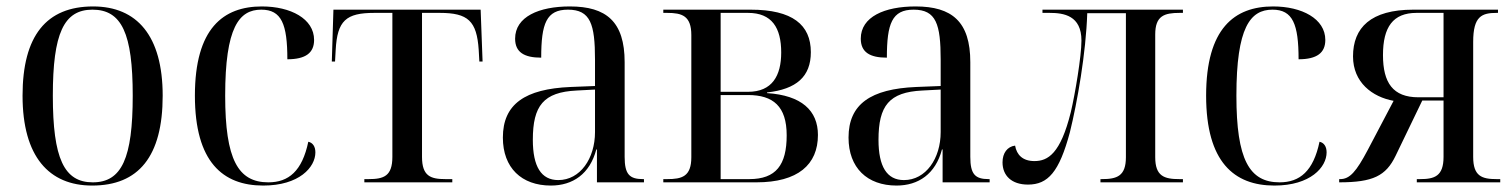

<svg xmlns="http://www.w3.org/2000/svg" viewBox="-20 -566 4695 596"><path d="M266 10C410 10 485 -80 485 -269C485 -455 405 -546 269 -546C124 -546 50 -455 50 -269C50 -80 132 10 266 10ZM268 0C179 0 144 -74 144 -269C144 -462 178 -536 267 -536C358 -536 392 -462 392 -269C392 -75 358 0 268 0Z M797 10C909 10 959 -47 959 -93C959 -111 951 -123 937 -126C918 -35 876 0 813 0C719 0 679 -71 679 -269C679 -481 722 -536 791 -536C854 -536 872 -491 872 -382C929 -382 955 -402 955 -442C955 -508 882 -546 793 -546C673 -546 585 -478 585 -269C585 -63 672 10 797 10Z M1111 0H1384V-10H1363C1317 -10 1290 -19 1290 -79V-526H1345C1433 -526 1460 -501 1466 -411L1468 -375H1478L1472 -536H1015L1010 -375H1020L1022 -411C1027 -502 1054 -526 1142 -526H1198V-79C1198 -19 1171 -10 1124 -10H1111Z M1690 10C1758 10 1811 -26 1831 -102H1833V0H1979V-10H1976C1934 -10 1919 -25 1919 -79V-373C1919 -499 1862 -546 1749 -546C1653 -546 1579 -514 1579 -446C1579 -404 1607 -387 1660 -387C1660 -493 1676 -536 1743 -536C1813 -536 1827 -491 1827 -381V-299L1751 -296C1610 -290 1541 -243 1541 -139C1541 -45 1599 10 1690 10ZM1713 -7C1660 -7 1634 -49 1634 -132C1634 -238 1667 -280 1770 -285L1827 -288V-156C1827 -74 1781 -7 1713 -7Z M2039 0H2328C2457 0 2519 -55 2519 -147C2519 -223 2468 -270 2361 -277V-279C2452 -289 2497 -328 2497 -404C2497 -489 2440 -536 2310 -536H2039V-526H2051C2097 -526 2126 -517 2126 -457V-78C2126 -18 2097 -10 2051 -10H2039ZM2302 -281H2217V-526H2302C2376 -526 2405 -480 2405 -403C2405 -331 2377 -281 2302 -281ZM2306 -10H2217V-271H2302C2380 -271 2422 -236 2422 -146C2422 -54 2389 -10 2306 -10Z M2763 10C2831 10 2884 -26 2904 -102H2906V0H3052V-10H3049C3007 -10 2992 -25 2992 -79V-373C2992 -499 2935 -546 2822 -546C2726 -546 2652 -514 2652 -446C2652 -404 2680 -387 2733 -387C2733 -493 2749 -536 2816 -536C2886 -536 2900 -491 2900 -381V-299L2824 -296C2683 -290 2614 -243 2614 -139C2614 -45 2672 10 2763 10ZM2786 -7C2733 -7 2707 -49 2707 -132C2707 -238 2740 -280 2843 -285L2900 -288V-156C2900 -74 2854 -7 2786 -7Z M3171 7C3233 7 3268 -32 3301 -155C3324 -248 3351 -401 3355 -525H3475V-78C3475 -19 3447 -10 3400 -10H3396V0H3652V-10H3641C3594 -10 3566 -19 3566 -78V-459C3566 -517 3594 -526 3642 -526H3652V-536H3216V-526H3238C3282 -526 3337 -518 3337 -440C3337 -391 3317 -273 3304 -218C3272 -89 3233 -66 3191 -66C3155 -66 3136 -85 3131 -114C3107 -111 3092 -91 3092 -62C3092 -21 3120 7 3171 7Z M3936 10C4048 10 4098 -47 4098 -93C4098 -111 4090 -123 4076 -126C4057 -35 4015 0 3952 0C3858 0 3818 -71 3818 -269C3818 -481 3861 -536 3930 -536C3993 -536 4011 -491 4011 -382C4068 -382 4094 -402 4094 -442C4094 -508 4021 -546 3932 -546C3812 -546 3724 -478 3724 -269C3724 -63 3811 10 3936 10Z M4137 0C4242 0 4282 -20 4312 -82L4395 -254H4461V-79C4461 -19 4433 -10 4388 -10H4378V0H4637V-10H4626C4580 -10 4553 -19 4553 -79V-436C4553 -516 4580 -526 4626 -526H4630V-536H4367C4235 -536 4180 -480 4180 -391C4180 -310 4240 -265 4306 -253L4226 -101C4190 -33 4170 -10 4140 -10H4137ZM4383 -264C4304 -264 4273 -309 4273 -395C4273 -482 4304 -526 4377 -526H4461V-264Z"/></svg>

Font: Noto Serif Display SemiCondensed
Style: Regular
Weight: 400
Width: 4
Designer: Monotype Design Team
Foundry: Monotype Imaging Inc.
Version: Version 2.009